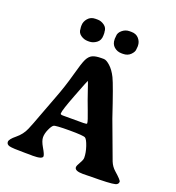

<svg xmlns="http://www.w3.org/2000/svg" viewBox="-153 -984 1016 1110"><g transform="rotate(20 355.5 -429.0)"><path d="M258.3 -273.4H383.8Q405.3 -273.4 405.3 -278.3V-280.8Q405.3 -292 383.3 -349.1Q361.3 -406.2 343.8 -458.7Q326.2 -511.2 325 -511.2Q323.7 -511.2 283.2 -406Q242.7 -300.8 242.7 -282.2V-279.8Q242.7 -273.4 258.3 -273.4ZM254.9 -727.1H245.6Q222.2 -727.1 202.1 -741.2Q182.1 -755.4 182.1 -778.8L180.7 -790V-799.3Q180.7 -823.2 198 -843.3Q215.3 -863.3 243.7 -863.3H257.8Q278.8 -863.3 298.8 -849.1Q318.8 -835 318.8 -809.1L319.8 -804.7V-788.6Q319.8 -757.8 298.3 -742.4Q276.9 -727.1 254.9 -727.1ZM388.7 -799.3 389.6 -810.5Q389.6 -830.6 409.2 -846.9Q428.7 -863.3 453.6 -863.3H465.3Q494.6 -863.3 511.2 -844Q527.8 -824.7 527.8 -800.3V-793L527.3 -791L526.4 -779.8Q526.4 -762.7 508.5 -744.9Q490.7 -727.1 462.4 -727.1H453.1Q426.8 -727.1 407.5 -743.7Q388.2 -760.3 388.2 -790V-797.4ZM354 -661.6H368.7Q384.3 -661.6 408.2 -640.1Q432.1 -618.7 451.2 -580.1Q470.2 -541.5 532.7 -354.5Q607.9 -150.4 619.1 -122.1Q630.4 -93.8 652.8 -74.2Q697.3 -35.2 697.3 -25.9Q697.3 -9.3 678.7 -4.4Q649.4 3.4 526.4 3.4L511.7 3.9Q497.1 4.4 481.9 4.4Q430.7 4.4 430.7 -19Q430.7 -27.8 444.1 -50.5Q457.5 -73.2 457.5 -85.4Q457.5 -116.7 445.1 -153.6Q432.6 -190.4 421.4 -198Q410.2 -205.6 323.7 -205.6Q237.3 -205.6 227.1 -199Q216.8 -192.4 204.8 -165.8Q192.9 -139.2 192.9 -116.7Q192.9 -94.2 213.1 -59.8Q233.4 -25.4 233.4 -13.7Q233.4 4.9 172.9 4.9L157.7 4.4H127.4Q47.9 4.4 29.3 -0.7Q10.7 -5.9 10.7 -22Q10.7 -38.1 45.7 -66.4Q80.6 -94.7 97.2 -134Q113.8 -173.3 131.1 -221.2Q148.4 -269 180.9 -353.3Q213.4 -437.5 234.4 -515.6Q255.4 -593.8 267.8 -618.7Q280.3 -643.6 299.3 -652.6Q318.4 -661.6 354 -661.6Z"/></g></svg>

Font: Averia Serif Libre RX
Style: Bold
Weight: 700
Version: Version 1.002